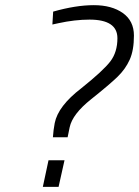

<svg xmlns="http://www.w3.org/2000/svg" viewBox="-20 -725 539 744"><path d="M250 -232 242 -193H185Q187 -222 192 -248Q205 -314 295 -383Q380 -451 407.5 -487Q435 -523 435 -577Q435 -649 327 -649Q270 -649 206 -635L183 -630L186 -680Q274 -705 343.5 -705Q413 -705 456 -674.5Q499 -644 499 -587Q499 -530 482.5 -493.5Q466 -457 435 -427Q404 -397 332.5 -340Q261 -283 250 -232ZM146 -1 168 -104H230L207 -1Z"/></svg>

Font: Titillium Web Light
Style: Italic
Weight: 300
Italic angle: -13°
Version: Version 1.002;PS 57.000;hotconv 1.0.70;makeotf.lib2.5.55311